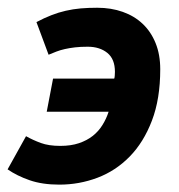

<svg xmlns="http://www.w3.org/2000/svg" viewBox="-35 -472 470 503"><path d="M104 -266.1H264.2Q265.1 -267.6 265.6 -273.2Q266.1 -278.8 266.1 -283.7Q266.1 -317.4 246.1 -333.5Q226.1 -349.6 194.8 -349.6Q175.8 -349.6 161.4 -347.9Q147 -346.2 135 -343.5Q123 -340.8 112.8 -336.9Q102.5 -333 92.3 -328.6L60.5 -414.1Q80.6 -424.8 99.4 -432.1Q118.2 -439.5 137.2 -443.8Q156.2 -448.2 176.5 -450Q196.8 -451.7 219.7 -451.7Q256.3 -451.7 286.6 -440.9Q316.9 -430.2 338.6 -409.7Q360.4 -389.2 372.6 -359.1Q384.8 -329.1 384.8 -290.5Q384.8 -212.9 363 -156Q341.3 -99.1 304.7 -61.8Q268.1 -24.4 220.2 -6.3Q172.4 11.7 120.6 11.7Q75.7 11.7 42.7 0.2Q9.8 -11.2 -15.1 -28.3L33.2 -115.2Q51.3 -105 72 -97.4Q92.8 -89.8 123 -89.8Q150.9 -89.8 171.9 -96.9Q192.9 -104 208.3 -116.2Q223.6 -128.4 233.6 -144.8Q243.7 -161.1 249.5 -179.2H87.4Z"/></svg>

Font: PT Astra Sans
Style: Bold Italic
Weight: 700
Italic angle: -16°
Designer: A.Korolkova, I. Chaeva
Foundry: ParaType Ltd
Version: Version 1.002W